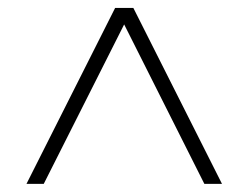

<svg xmlns="http://www.w3.org/2000/svg" viewBox="-20 -615 618 478"><path d="M532.7 -157.2 312 -595.2H266.6L45.9 -157.2H88.9L289.1 -554.2L488.8 -157.2Z"/></svg>

Font: Now Light
Style: Regular
Weight: 300
Designer: Alfredo Marco Pradil
Foundry: Alfredo Marco Pradil
Version: Version 1.200;hotconv 1.0.109;makeotfexe 2.5.65596